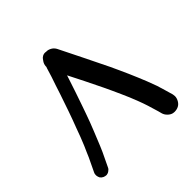

<svg xmlns="http://www.w3.org/2000/svg" viewBox="-202 -942 1150 1150"><g transform="rotate(-45 373.0 -367.0)"><path d="M281.2 -686.5 265.6 -635.7C252.9 -599.6 241.2 -563.5 229.5 -527.3C216.8 -491.2 205.1 -455.1 192.4 -418.9C179.7 -382.8 167 -347.7 153.3 -312.5C140.6 -276.4 127 -241.2 112.3 -206.1L96.7 -170.9C91.8 -160.2 86.9 -148.4 82 -136.7C75.2 -122.1 68.4 -108.4 61.5 -93.8C54.7 -79.1 47.9 -65.4 41 -50.8C38.1 -45.9 37.1 -39.1 37.1 -32.2V-29.3C38.1 -20.5 40 -13.7 43.9 -6.8C47.9 -1 53.7 3.9 61.5 7.8C68.4 10.7 76.2 12.7 83 12.7C90.8 11.7 97.7 9.8 104.5 4.9C111.3 0 117.2 -4.9 120.1 -11.7L163.1 -101.6C168 -113.3 173.8 -125 178.7 -137.7C183.6 -149.4 188.5 -161.1 193.4 -173.8C208 -210 222.7 -245.1 236.3 -281.2C250 -317.4 262.7 -354.5 275.4 -390.6C293.9 -443.4 311.5 -496.1 329.1 -549.8C332 -558.6 335 -568.4 337.9 -577.1C354.5 -543.9 372.1 -510.7 388.7 -476.6L439.5 -373C456.1 -338.9 471.7 -303.7 487.3 -269.5C502.9 -235.4 517.6 -200.2 531.2 -164.1C534.2 -154.3 538.1 -144.5 542 -134.8L551.8 -105.5C556.6 -90.8 561.5 -75.2 565.4 -60.5C570.3 -45.9 574.2 -30.3 578.1 -15.6C581.1 -4.9 586.9 4.9 595.7 13.7C604.5 22.5 613.3 28.3 624 31.2C628.9 32.2 634.8 33.2 639.6 33.2C645.5 33.2 651.4 32.2 657.2 31.2C669.9 28.3 679.7 22.5 686.5 15.6C694.3 7.8 700.2 -2 704.1 -13.7C706.1 -20.5 707 -26.4 707 -32.2C707 -37.1 706.1 -43 705.1 -47.9C700.2 -64.5 695.3 -82 690.4 -98.6C685.5 -115.2 679.7 -132.8 674.8 -150.4L651.4 -212.9C636.7 -250 621.1 -286.1 605.5 -322.3C589.8 -358.4 573.2 -393.6 556.6 -429.7L483.4 -579.1C459 -628.9 433.6 -678.7 409.2 -728.5C404.3 -738.3 397.5 -747.1 387.7 -753.9C377 -760.7 367.2 -764.6 356.4 -765.6H348.6C345.7 -766.6 341.8 -766.6 338.9 -766.6C335.9 -766.6 334 -766.6 331.1 -765.6C324.2 -764.6 317.4 -760.7 311.5 -755.9C306.6 -751 302.7 -746.1 299.8 -741.2C298.8 -740.2 297.9 -738.3 296.9 -737.3C291 -728.5 287.1 -718.8 286.1 -706.1V-700.2C284.2 -695.3 282.2 -691.4 281.2 -686.5Z"/></g></svg>

Font: Citrustime FakeCyr
Style: Regular
Weight: 400
Version: Version 1.1